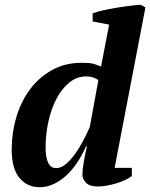

<svg xmlns="http://www.w3.org/2000/svg" viewBox="-20 -772 629 804"><path d="M340 -159Q325 -124 304.5 -93Q284 -62 259.5 -39Q235 -16 206 -2Q177 12 145 12Q94 12 61.5 -27Q29 -66 29 -145Q29 -216 48.5 -281.5Q68 -347 105.5 -397.5Q143 -448 197.5 -478.5Q252 -509 322 -509Q355 -509 370.5 -505Q386 -501 403 -493L437 -669L368 -682V-716Q383 -722 409 -728Q435 -734 464.5 -739Q494 -744 522.5 -747.5Q551 -751 569 -752L589 -741L460 -69H532V-35Q522 -27 505.5 -19Q489 -11 469.5 -5Q450 1 429 5Q408 9 390 9Q355 9 340 -7Q325 -23 325 -40Q325 -57 330 -89Q335 -121 344 -159ZM215 -68Q236 -68 256.5 -85.5Q277 -103 295.5 -129Q314 -155 329.5 -185Q345 -215 356 -240L392 -437Q379 -445 367.5 -448.5Q356 -452 340 -452Q302 -452 270.5 -426.5Q239 -401 217 -359.5Q195 -318 183 -264.5Q171 -211 171 -155Q171 -68 215 -68Z"/></svg>

Font: PTSerif
Style: Bold Italic
Weight: 700
Italic angle: -12°
Designer: A.Korolkova, O.Umpeleva, V.Yefimov
Foundry: ParaType Ltd
Version: Version 1.000W OFL; ttfautohint (v1.2) -l 8 -r 50 -G 200 -x 